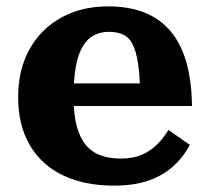

<svg xmlns="http://www.w3.org/2000/svg" viewBox="-20 -571 657 603"><path d="M211 -267Q211 -214 220.5 -177Q230 -140 248.5 -117Q267 -94 295 -83.5Q323 -73 360 -73Q398 -73 425.5 -85Q453 -97 473.5 -117.5Q494 -138 509 -163L576 -116Q555 -76 522 -47Q489 -18 444 -3Q399 12 338 12Q246 12 178.5 -20Q111 -52 74 -114.5Q37 -177 37 -266Q37 -352 72.5 -416Q108 -480 172 -515.5Q236 -551 319 -551Q386 -551 435 -531Q484 -511 516.5 -472Q549 -433 565.5 -374.5Q582 -316 583 -238H169V-309H441L420 -281Q419 -338 413 -375Q407 -412 396 -433Q385 -454 366.5 -462.5Q348 -471 322 -471Q296 -471 275.5 -460.5Q255 -450 240.5 -426.5Q226 -403 218.5 -363.5Q211 -324 211 -267Z"/></svg>

Font: Roboto Serif 20pt
Style: Bold
Weight: 700
Version: Version 1.008